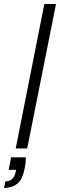

<svg xmlns="http://www.w3.org/2000/svg" viewBox="-29 -737 298 953"><path d="M99 44Q99 59 97.5 73.5Q96 88 93 100Q83 154 56.5 175Q30 196 -9 196L-2 163Q20 163 32.5 150Q45 137 49 115L51 106H14L26 44ZM191 -717H249L106 0H49Z"/></svg>

Font: Albert Sans Light
Style: Italic
Weight: 300
Italic angle: -11.25°
Designer: Andreas Rasmussen
Foundry: a.Foundry
Version: Version 1.025